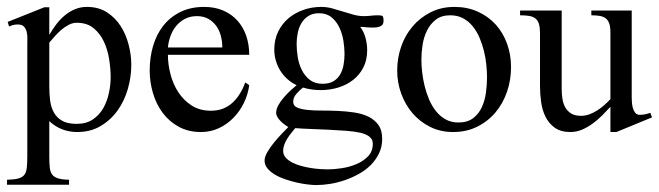

<svg xmlns="http://www.w3.org/2000/svg" viewBox="-24 -367 1888 550"><path d="M352.1 -181.2Q352.1 -147 342.3 -112.5Q332.5 -78.1 313 -50.8Q293.5 -23.4 264.4 -6.1Q235.4 11.2 196.8 11.2Q174.3 11.2 154.1 3.4Q133.8 -4.4 117.2 -20V83Q117.2 101.6 118.7 113.8Q120.1 126 125.7 133.3Q131.3 140.6 142.8 144Q154.3 147.5 173.8 147.9V162.1H-3.9V147.9Q16.6 147.5 28.3 144.3Q40 141.1 45.7 133.8Q51.3 126.5 52.7 113.8Q54.2 101.1 54.2 81.1V-237.8Q54.2 -246.1 54.4 -256.3Q54.7 -266.6 52.5 -275.6Q50.3 -284.7 44.7 -290.8Q39.1 -296.9 26.9 -296.9Q13.7 -296.9 2 -291L-2 -304.2L103 -346.2H117.2V-267.1Q126 -282.2 136.7 -296.6Q147.5 -311 160.9 -322.3Q174.3 -333.5 190.2 -340.3Q206.1 -347.2 225.1 -347.2Q258.3 -347.2 282.2 -331.8Q306.2 -316.4 321.5 -292.5Q336.9 -268.6 344.5 -239Q352.1 -209.5 352.1 -181.2ZM293 -146Q293 -169.4 288.8 -196.5Q284.7 -223.6 273.9 -247.1Q263.2 -270.5 244.4 -286.1Q225.6 -301.8 195.8 -301.8Q184.1 -301.8 172.9 -295.9Q161.6 -290 151.6 -281.5Q141.6 -272.9 133.1 -263.2Q124.5 -253.4 117.2 -245.1V-119.1Q117.2 -98.1 119.6 -78.9Q122.1 -59.6 130.4 -44.7Q138.7 -29.8 154.1 -21Q169.4 -12.2 195.8 -12.2Q223.1 -12.2 241.7 -24.7Q260.3 -37.1 271.5 -56.6Q282.7 -76.2 287.8 -99.9Q293 -123.5 293 -146Z M689.9 -123Q686.5 -96.7 674.8 -72.5Q663.1 -48.3 645 -29.8Q627 -11.2 603.3 0Q579.6 11.2 551.8 11.2Q515.6 11.2 488 -3.9Q460.4 -19 441.9 -43.9Q423.3 -68.8 414.1 -100.6Q404.8 -132.3 404.8 -165Q404.8 -201.7 414.3 -234.6Q423.8 -267.6 443.1 -292.5Q462.4 -317.4 491.9 -332.3Q521.5 -347.2 561 -347.2Q591.3 -347.2 615.2 -336.9Q639.2 -326.7 655.8 -308.3Q672.4 -290 681.2 -264.9Q689.9 -239.7 689.9 -210H457Q457 -182.6 464.4 -154.3Q471.7 -126 486.8 -102.8Q502 -79.6 525.1 -64.7Q548.3 -49.8 580.1 -49.8Q599.6 -49.8 615 -55.9Q630.4 -62 642.3 -73Q654.3 -84 663.3 -98.9Q672.4 -113.8 678.7 -130.9ZM612.8 -231Q612.8 -248 608.6 -264.2Q604.5 -280.3 595.5 -292.7Q586.4 -305.2 572.8 -313Q559.1 -320.8 540 -320.8Q521 -320.8 506.3 -313.2Q491.7 -305.7 481.2 -293.2Q470.7 -280.8 464.6 -264.4Q458.5 -248 457 -231Z M1074.7 -307.1Q1074.7 -296.4 1067.1 -292.5Q1059.6 -288.6 1049.1 -288.1Q1038.6 -287.6 1027.1 -288.8Q1015.6 -290 1007.8 -290Q1018.6 -275.9 1023.2 -258.1Q1027.8 -240.2 1027.8 -223.1Q1027.8 -194.8 1016.8 -173.6Q1005.9 -152.3 987.3 -137.9Q968.8 -123.5 944.8 -116.2Q920.9 -108.9 895 -108.9Q882.3 -108.9 869.4 -110.6Q856.4 -112.3 843.8 -116.2Q834 -108.4 825 -98.1Q815.9 -87.9 815.9 -75.2Q815.9 -64 826.9 -59.1Q837.9 -54.2 855.7 -52.2Q873.5 -50.3 896.5 -50.3Q919.4 -50.3 943.4 -49.3Q967.3 -48.3 990.2 -44.9Q1013.2 -41.5 1031 -33Q1048.8 -24.4 1059.8 -9.3Q1070.8 5.9 1070.8 30.8Q1070.8 53.2 1062 71.8Q1053.2 90.3 1038.6 105.2Q1023.9 120.1 1004.6 130.9Q985.4 141.6 964.4 148.9Q943.4 156.2 922.1 159.7Q900.9 163.1 881.8 163.1Q872.6 163.1 857.7 161.4Q842.8 159.7 826.4 156Q810.1 152.3 793.5 146.7Q776.9 141.1 763.7 133.3Q750.5 125.5 742.2 115.5Q733.9 105.5 733.9 92.8Q733.9 82.5 741.9 68.6Q750 54.7 761 41.3Q772 27.8 783.4 15.9Q794.9 3.9 801.8 -2.9Q796.9 -5.9 791 -10.3Q785.2 -14.6 779.8 -20Q774.4 -25.4 770.8 -31.5Q767.1 -37.6 767.1 -43.9Q767.1 -54.2 773.4 -65.7Q779.8 -77.1 789.1 -87.9Q798.3 -98.6 808.3 -107.9Q818.4 -117.2 825.7 -123Q811 -129.9 799.1 -140.6Q787.1 -151.4 778.8 -164.8Q770.5 -178.2 766.1 -193.6Q761.7 -209 761.7 -225.1Q761.7 -253.4 772.7 -276.1Q783.7 -298.8 802.2 -314.5Q820.8 -330.1 845 -338.6Q869.1 -347.2 896 -347.2Q912.1 -347.2 927.5 -343Q942.9 -338.9 958 -334Q973.1 -329.1 988.3 -325Q1003.4 -320.8 1019 -320.8Q1028.8 -320.8 1038.6 -322Q1048.3 -323.2 1058.1 -323.2Q1067.9 -323.2 1071.3 -321.3Q1074.7 -319.3 1074.7 -307.1ZM962.9 -212.9Q962.9 -230 959.7 -250.2Q956.5 -270.5 948.2 -288.1Q939.9 -305.7 925.8 -317.4Q911.6 -329.1 890.1 -329.1Q871.6 -329.1 859.1 -321Q846.7 -313 839.4 -300.5Q832 -288.1 828.9 -272.5Q825.7 -256.8 825.7 -241.2Q825.7 -223.6 828.9 -203.6Q832 -183.6 840.6 -166.5Q849.1 -149.4 863.5 -138.2Q877.9 -127 899.9 -127Q918.9 -127 931.2 -134.3Q943.4 -141.6 950.4 -153.8Q957.5 -166 960.2 -181.4Q962.9 -196.8 962.9 -212.9ZM1043.9 44.9Q1043.9 37.6 1040.8 32.2Q1037.6 26.9 1032.5 23.2Q1027.3 19.5 1020.8 17.1Q1014.2 14.6 1007.8 13.2Q993.7 9.8 969.2 7.8Q944.8 5.9 917.7 4.6Q890.6 3.4 864.7 2.4Q838.9 1.5 821.8 0Q816.9 5.9 810.8 13.4Q804.7 21 799.3 29.5Q793.9 38.1 790.5 47.1Q787.1 56.2 787.1 64.9Q787.1 76.2 794.4 84.5Q801.8 92.8 813.2 98.6Q824.7 104.5 839.1 108.4Q853.5 112.3 867.7 114.5Q881.8 116.7 894.5 117.4Q907.2 118.2 915 118.2Q931.6 118.2 953.9 115Q976.1 111.8 996.1 103.5Q1016.1 95.2 1030 81.1Q1043.9 66.9 1043.9 44.9Z M1439.9 -174.8Q1439.9 -138.2 1428.5 -104.5Q1417 -70.8 1395.5 -45.2Q1374 -19.5 1343.3 -4.2Q1312.5 11.2 1273.9 11.2Q1237.3 11.2 1207.8 -3.7Q1178.2 -18.6 1157.5 -43Q1136.7 -67.4 1125.2 -99.1Q1113.8 -130.9 1113.8 -165Q1113.8 -200.7 1125.2 -233.6Q1136.7 -266.6 1158.2 -291.7Q1179.7 -316.9 1210 -332Q1240.2 -347.2 1277.8 -347.2Q1314.5 -347.2 1344.5 -333.7Q1374.5 -320.3 1395.8 -296.9Q1417 -273.4 1428.5 -241.9Q1439.9 -210.4 1439.9 -174.8ZM1371.1 -146Q1371.1 -162.1 1369.1 -181.6Q1367.2 -201.2 1362.3 -220.9Q1357.4 -240.7 1349.6 -259Q1341.8 -277.3 1330.1 -291.7Q1318.4 -306.2 1302.5 -314.7Q1286.6 -323.2 1265.6 -323.2Q1240.7 -323.2 1224.6 -310.8Q1208.5 -298.3 1199.2 -279.5Q1189.9 -260.7 1186.5 -238.3Q1183.1 -215.8 1183.1 -195.8Q1183.1 -179.7 1185.3 -160.2Q1187.5 -140.6 1192.4 -120.6Q1197.3 -100.6 1205.3 -81.8Q1213.4 -63 1225.1 -48.3Q1236.8 -33.7 1252.7 -24.9Q1268.6 -16.1 1289.1 -16.1Q1315.4 -16.1 1331.5 -28.6Q1347.7 -41 1356.4 -60.3Q1365.2 -79.6 1368.2 -102.5Q1371.1 -125.5 1371.1 -146Z M1741.7 11.2H1724.6V-61Q1713.4 -48.8 1700.7 -36.1Q1688 -23.4 1673.6 -12.9Q1659.2 -2.4 1643.3 4.4Q1627.4 11.2 1609.9 11.2Q1582.5 11.2 1565.4 -1Q1548.3 -13.2 1538.8 -32.2Q1529.3 -51.3 1526.1 -74.7Q1522.9 -98.1 1522.9 -120.1V-271Q1522.9 -287.6 1520 -297.9Q1517.1 -308.1 1510.3 -313.7Q1503.4 -319.3 1492.4 -321.3Q1481.4 -323.2 1465.8 -323.2V-336.9H1585V-111.8Q1585 -97.2 1587.2 -83.5Q1589.4 -69.8 1595.5 -59.1Q1601.6 -48.3 1612.5 -41.7Q1623.5 -35.2 1640.6 -35.2Q1652.8 -35.2 1664.6 -39.6Q1676.3 -43.9 1687 -50.8Q1697.8 -57.6 1707.3 -66.2Q1716.8 -74.7 1724.6 -83V-273.9Q1724.6 -289.6 1721.4 -299.1Q1718.3 -308.6 1711.7 -314Q1705.1 -319.3 1694.6 -321.3Q1684.1 -323.2 1669.9 -323.2V-336.9H1785.6V-88.9Q1785.6 -83.5 1786.1 -74.7Q1786.6 -65.9 1788.8 -57.9Q1791 -49.8 1795.7 -43.9Q1800.3 -38.1 1808.6 -38.1Q1823.7 -38.1 1838.9 -43.9L1843.8 -30.8Z"/></svg>

Font: Scheherazade Urdu
Style: Regular
Weight: 400
Designer: SIL International
Foundry: SIL International
Version: Version 1.005 (build 117/117)